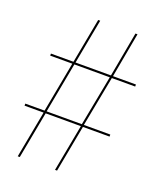

<svg xmlns="http://www.w3.org/2000/svg" viewBox="-134 -798 732 881"><g transform="rotate(20 232.5 -357.0)"><path d="M59 0H69L112 -229H284L241 0H251L294 -229H424V-239H295L342 -485H456V-495H344L384 -714H374L334 -495H161L202 -714H192L151 -495H41V-485H149L103 -239H9V-229H102ZM113 -239 159 -485H332L285 -239Z"/></g></svg>

Font: Noto Serif Display Condensed ExtraBold
Style: Regular
Weight: 800
Width: 3
Designer: Monotype Design Team
Foundry: Monotype Imaging Inc.
Version: Version 2.009